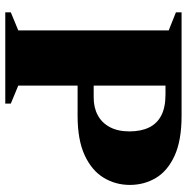

<svg xmlns="http://www.w3.org/2000/svg" viewBox="-10 -716 725 746"><g transform="rotate(90 353.0 -342.5)"><path d="M490 -482.5Q490 -527 475 -558.2Q460 -589.5 428.5 -606Q397 -622.5 346.5 -622.5H193L196.5 -685H429.5Q525.5 -685 584.8 -657.8Q644 -630.5 671 -585Q698 -539.5 698 -484Q698 -428.5 670 -382.2Q642 -336 582.8 -308.5Q523.5 -281 429.5 -281H196.5L193 -343.5H358Q398 -343.5 427.5 -359.5Q457 -375.5 473.5 -406.5Q490 -437.5 490 -482.5ZM312 -685V-50.5L382 -21.5V0H27.5V-21.5L97.5 -50.5V-635L27.5 -663V-685Z"/></g></svg>

Font: Newsreader 36pt ExtraBold
Style: Regular
Weight: 800
Designer: Hugues Gentile
Foundry: Production Type
Version: Version 1.003